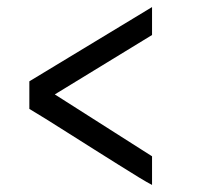

<svg xmlns="http://www.w3.org/2000/svg" viewBox="-20 -579 570 543"><path d="M135 -312 410 -137V-56Q398 -62 372.5 -77.5Q347 -93 314.5 -113.5Q282 -134 244.5 -157.5Q207 -181 172.5 -203Q138 -225 109 -243Q80 -261 63 -271V-349L410 -559V-480Z"/></svg>

Font: TitilliumText22L 400 wt
Style: 400 wt
Weight: 400
Designer: Campivisivi
Foundry: Campivisivi
Version: 1.000